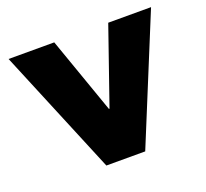

<svg xmlns="http://www.w3.org/2000/svg" viewBox="-96 -630 804 751"><g transform="rotate(-20 305.5 -255.0)"><path d="M226 6 9.1 -516.4H199.2L311.1 -198.7H313.6L423.9 -516.4H602.1L387.7 6Z"/></g></svg>

Font: REM Medium
Style: Regular
Weight: 500
Designer: Octavio Pardo
Foundry: Ashler Design
Version: Version 1.005;gftools[0.9.28]